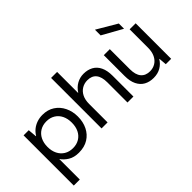

<svg xmlns="http://www.w3.org/2000/svg" viewBox="-117 -1213 1896 1896"><g transform="rotate(-45 831.5 -264.5)"><path d="M51 205V-496H123L131 -404H134Q154 -437 182.5 -460Q211 -483 247.5 -495.5Q284 -508 325 -508Q398 -508 451 -473.5Q504 -439 533 -380Q562 -321 562 -248Q562 -174 533 -115Q504 -56 449.5 -22Q395 12 317 12Q250 12 205 -16Q160 -44 135 -82V205ZM308 -61Q359 -61 397.5 -84.5Q436 -108 456.5 -150Q477 -192 477 -248Q477 -304 456.5 -346Q436 -388 397.5 -411.5Q359 -435 308 -435Q256 -435 217.5 -411.5Q179 -388 158 -346Q137 -304 137 -248Q137 -192 158 -150Q179 -108 217.5 -84.5Q256 -61 308 -61Z M644 0V-705H728V-413H731Q760 -459 804 -483.5Q848 -508 899 -508Q956 -508 999 -484.5Q1042 -461 1065.5 -412.5Q1089 -364 1089 -290V0H1006V-281Q1006 -358 974.5 -397Q943 -436 881 -436Q838 -436 803 -415Q768 -394 748 -354.5Q728 -315 728 -257V0Z M1361 12Q1304 12 1261.5 -11.5Q1219 -35 1195 -83.5Q1171 -132 1171 -206V-496H1255V-215Q1255 -138 1288 -99Q1321 -60 1382 -60Q1425 -60 1459 -81Q1493 -102 1512.5 -142Q1532 -182 1532 -239V-496H1616V0H1541L1534 -81H1531Q1506 -39 1463 -13.5Q1420 12 1361 12ZM1497 -539 1287 -656V-734H1290L1497 -612Z"/></g></svg>

Font: DM Sans 9pt 36pt
Style: Regular
Weight: 400
Version: Version 4.004;gftools[0.9.30]